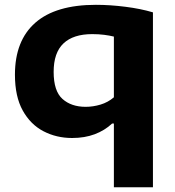

<svg xmlns="http://www.w3.org/2000/svg" viewBox="-20 -576 742 816"><path d="M464 220V-51H456.5Q425 -21.5 382.5 -5.5Q340 10.5 286.5 10.5Q220 10.5 164.8 -18.2Q109.5 -47 76.5 -106.5Q43.5 -166 43.5 -258.5Q43.5 -403.5 130.2 -479.5Q217 -555.5 387.5 -555.5Q448 -555.5 513 -547.2Q578 -539 630 -523.5V220ZM344 -122Q375.5 -122 407.2 -131.5Q439 -141 464 -162.5V-420.5Q446 -425 422.8 -428Q399.5 -431 372 -431Q291.5 -431 249.8 -391.5Q208 -352 208 -270.5Q208 -189 245.5 -155.5Q283 -122 344 -122Z"/></svg>

Font: Encode Sans Expanded
Style: Bold
Weight: 700
Width: 7
Designer: Multiple Designers
Foundry: Impallari Type
Version: Version 3.000; ttfautohint (v1.8.3) -l 8 -r 50 -G 200 -x 14 